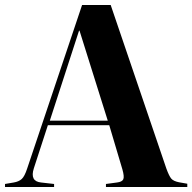

<svg xmlns="http://www.w3.org/2000/svg" viewBox="-25 -750 771 770"><path d="M-4.9 0V-12.2L29.8 -18.1Q50.3 -21.5 62 -32Q73.7 -42.5 84 -74.2L304.2 -730H418.9L642.1 -74.2Q653.3 -43.5 662.1 -33.4Q670.9 -23.4 692.9 -19L726.1 -13.2V0H399.9V-12.2L443.8 -18.1Q464.8 -20.5 469.5 -31.2Q474.1 -42 465.8 -70.8L413.1 -248H167L110.8 -75.2Q93.8 -22.5 140.1 -18.1L191.9 -12.2V0ZM174.8 -266.1H407.2L293.9 -627H292Z"/></svg>

Font: Display Regular
Style: Bold
Weight: 700
Designer: Latin by Veronika Burian and Jose Scaglione. Greek by Irene Vlachou. Cyrillic by Vera Evstafieva.
Foundry: TypeTogether
Version: Version 3.002